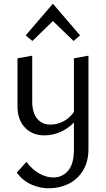

<svg xmlns="http://www.w3.org/2000/svg" viewBox="-20 -722 570 1031"><path d="M154 -502 118 -532 264 -702 410 -532 375 -502 264 -609ZM455 -423V78Q455 147 425 195Q395 243 346.5 266Q298 289 243 289Q193 289 147.5 268.5Q102 248 70 205L122 147Q152 188 190.5 209.5Q229 231 266 231Q315 231 346 194.5Q377 158 377 80V-64Q344 -30 302.5 -12.5Q261 5 218 5Q154 5 114 -37Q74 -79 74 -150V-409L153 -423V-177Q153 -118 179 -85.5Q205 -53 251 -53Q286 -53 319.5 -70Q353 -87 377 -121V-409Z"/></svg>

Font: Ysabeau Infant Medium
Style: Regular
Weight: 500
Designer: Christian Thalmann (Catharsis Fonts)
Version: Version 0.003